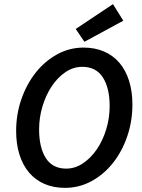

<svg xmlns="http://www.w3.org/2000/svg" viewBox="-20 -896 687 928"><path d="M388 -694 346 -756 526 -876 576 -796ZM294 12Q239 12 195 -7Q151 -26 120.5 -62Q90 -98 74 -149Q58 -200 58 -263Q58 -344 83.5 -417Q109 -490 153 -545.5Q197 -601 256.5 -633.5Q316 -666 384 -666Q439 -666 483 -647Q527 -628 557.5 -592Q588 -556 604 -505Q620 -454 620 -391Q620 -310 595 -237Q570 -164 526 -108.5Q482 -53 422.5 -20.5Q363 12 294 12ZM300 -81Q343 -81 381.5 -107Q420 -133 448.5 -175Q477 -217 493.5 -271.5Q510 -326 510 -383Q510 -471 477 -522Q444 -573 378 -573Q334 -573 296 -547Q258 -521 230 -479Q202 -437 185.5 -382.5Q169 -328 169 -271Q169 -183 201.5 -132Q234 -81 300 -81Z"/></svg>

Font: TypoPRO Source Sans Pro
Style: Italic
Weight: 600
Italic angle: -11°
Designer: Paul D. Hunt
Foundry: Adobe Systems Incorporated
Version: Version 1.075;PS 2.000;hotconv 1.0.86;makeotf.lib2.5.63406